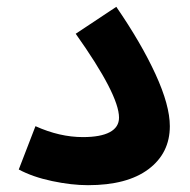

<svg xmlns="http://www.w3.org/2000/svg" viewBox="-20 -537 557 563"><path d="M84 -167Q155 -135 223 -135Q275 -135 302 -149.5Q329 -164 329 -192Q329 -259 202 -438L321 -517Q394 -411 436 -319.5Q478 -228 478 -167Q478 -88 415.5 -41Q353 6 238 6Q190 6 133 -6Q76 -18 35 -40Z"/></svg>

Font: Noto Sans Arabic
Style: Bold
Weight: 700
Designer: Nadine Chahine
Foundry: Monotype Imaging Inc.
Version: Version 1.001